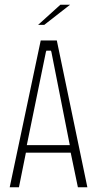

<svg xmlns="http://www.w3.org/2000/svg" viewBox="-20 -791 412 811"><path d="M21 0 152 -620H220L349 0H309L277 -154L286 -146H83L91 -154L60 0ZM92 -172 88 -178H282L276 -172L197 -572L195 -577H176L174 -572ZM141 -686 235 -771H276L167 -686Z"/></svg>

Font: Smooch Sans Thin Light
Style: Regular
Weight: 300
Version: Version 1.010